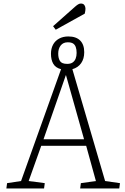

<svg xmlns="http://www.w3.org/2000/svg" viewBox="-20 -1065 706 1085"><path d="M16 0 20 -30 99 -42 325 -674Q294 -682 281 -704.5Q268 -727 268 -761Q268 -790 279.5 -812Q291 -834 313.5 -846.5Q336 -859 366 -859Q410 -859 433 -836Q456 -813 456 -770Q456 -733 438.5 -708Q421 -683 389 -674L574 -42L658 -30L654 0H433L437 -30L522 -42L467 -241H213L142 -42L233 -30L229 0ZM226 -278H455L353 -640H352ZM360 -704Q379 -704 390.5 -712Q402 -720 407.5 -734Q413 -748 413 -766Q413 -786 408 -799.5Q403 -813 392.5 -819.5Q382 -826 363 -826Q337 -826 323 -808Q309 -790 309 -762Q309 -736 319 -720Q329 -704 360 -704ZM295 -897 280 -917 404 -1027Q413 -1035 421 -1040Q429 -1045 437 -1045Q451 -1045 457 -1036Q463 -1027 463 -1016Q463 -1011 462 -1003.5Q461 -996 459 -988Z"/></svg>

Font: Literata 18pt ExtraLight
Style: Italic
Weight: 250
Italic angle: -2°
Designer: Latin by Veronika Burian and Jose Scaglione. Greek by Irene Vlachou. Cyrillic by Vera Evstafieva
Foundry: TypeTogether
Version: Version 3.103;gftools[0.9.29]